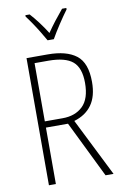

<svg xmlns="http://www.w3.org/2000/svg" viewBox="-102 -1006 671 1062"><g transform="rotate(-10 233.5 -474.5)"><path d="M203 -714Q308 -714 363 -671.5Q418 -629 418 -522Q418 -441 383.5 -393Q349 -345 284 -326L447 0H402L247 -317H123V0H84V-714ZM200 -679H123V-352H223Q294 -352 336.5 -393Q379 -434 379 -523Q379 -608 337 -643.5Q295 -679 200 -679ZM216 -791Q203 -814 186 -842Q169 -870 151 -896.5Q133 -923 119 -941V-949H143Q165 -925 189.5 -892.5Q214 -860 233 -829Q255 -861 277 -889.5Q299 -918 325 -949H349V-941Q326 -910 298 -867.5Q270 -825 251 -791Z"/></g></svg>

Font: Noto Sans Lao Condensed ExtraLight
Style: Regular
Weight: 200
Width: 3
Designer: Monotype Design Team
Foundry: Monotype Imaging Inc.
Version: Version 2.003; ttfautohint (v1.8.4.7-5d5b)